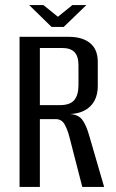

<svg xmlns="http://www.w3.org/2000/svg" viewBox="-20 -736 456 756"><path d="M57 0V-591H251Q304 -591 334.5 -566.5Q365 -542 365 -492V-398Q365 -347 336 -318Q307 -289 255 -287Q288 -285 303.5 -265Q319 -245 331 -203L390 0H304L253 -198Q246 -225 234.5 -246Q223 -267 199 -267H137V0ZM137 -322H215Q256 -322 272.5 -342Q289 -362 289 -401V-479Q289 -514 273.5 -530.5Q258 -547 225 -547H137ZM183 -630 95 -716H151L208 -670L265 -716H320L231 -630Z"/></svg>

Font: Alumni Sans Medium
Style: Regular
Weight: 500
Designer: Robert E. Leuschke
Foundry: Robert E. Leuschke
Version: Version 1.018